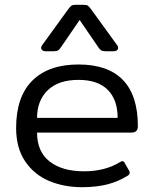

<svg xmlns="http://www.w3.org/2000/svg" viewBox="-20 -763 640 798"><path d="M151 -564Q151 -570 155 -575L263 -724Q272 -736 277 -739.5Q282 -743 294 -743H328Q340 -743 345 -739.5Q350 -736 359 -724L467 -575Q471 -570 471 -564Q471 -558 466 -554Q461 -550 453 -550H420Q406 -550 400 -554Q394 -558 387 -569L311 -680L235 -569Q228 -558 222 -554Q216 -550 202 -550H169Q161 -550 156 -554Q151 -558 151 -564ZM47 -231Q47 -361 114.5 -428Q182 -495 306 -495Q429 -495 491 -430.5Q553 -366 553 -239Q553 -212 527 -212H134Q134 -133 186 -92Q238 -51 330 -51Q417 -51 480 -90Q486 -93 489 -93Q495 -93 498 -86L517 -53Q519 -50 519 -45Q519 -38 511 -33Q471 -8 425.5 3.5Q380 15 321 15Q246 15 184 -11Q122 -37 84.5 -92.5Q47 -148 47 -231ZM469 -273Q469 -348 428 -389.5Q387 -431 306 -431Q223 -431 178.5 -388Q134 -345 134 -273Z"/></svg>

Font: Mitr Light
Style: Regular
Weight: 300
Designer: Thanarat Vachiruckul
Foundry: Cadson Demak
Version: Version 1.003